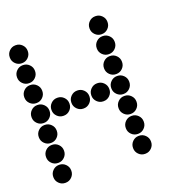

<svg xmlns="http://www.w3.org/2000/svg" viewBox="-126 -802 851 905"><g transform="rotate(-20 300.0 -350.0)"><path d="M49 -695Q31 -695 18 -682Q5 -669 5 -651V-649Q5 -631 18 -618Q31 -605 49 -605H51Q69 -605 82 -618Q95 -631 95 -649V-651Q95 -669 82 -682Q69 -695 51 -695ZM449 -695Q431 -695 418 -682Q405 -669 405 -651V-649Q405 -631 418 -618Q431 -605 449 -605H451Q469 -605 482 -618Q495 -631 495 -649V-651Q495 -669 482 -682Q469 -695 451 -695ZM49 -595Q31 -595 18 -582Q5 -569 5 -551V-549Q5 -531 18 -518Q31 -505 49 -505H51Q69 -505 82 -518Q95 -531 95 -549V-551Q95 -569 82 -582Q69 -595 51 -595ZM449 -595Q431 -595 418 -582Q405 -569 405 -551V-549Q405 -531 418 -518Q431 -505 449 -505H451Q469 -505 482 -518Q495 -531 495 -549V-551Q495 -569 482 -582Q469 -595 451 -595ZM49 -495Q31 -495 18 -482Q5 -469 5 -451V-449Q5 -431 18 -418Q31 -405 49 -405H51Q69 -405 82 -418Q95 -431 95 -449V-451Q95 -469 82 -482Q69 -495 51 -495ZM449 -495Q431 -495 418 -482Q405 -469 405 -451V-449Q405 -431 418 -418Q431 -405 449 -405H451Q469 -405 482 -418Q495 -431 495 -449V-451Q495 -469 482 -482Q469 -495 451 -495ZM49 -395Q31 -395 18 -382Q5 -369 5 -351V-349Q5 -331 18 -318Q31 -305 49 -305H51Q69 -305 82 -318Q95 -331 95 -349V-351Q95 -369 82 -382Q69 -395 51 -395ZM149 -395Q131 -395 118 -382Q105 -369 105 -351V-349Q105 -331 118 -318Q131 -305 149 -305H151Q169 -305 182 -318Q195 -331 195 -349V-351Q195 -369 182 -382Q169 -395 151 -395ZM249 -395Q231 -395 218 -382Q205 -369 205 -351V-349Q205 -331 218 -318Q231 -305 249 -305H251Q269 -305 282 -318Q295 -331 295 -349V-351Q295 -369 282 -382Q269 -395 251 -395ZM349 -395Q331 -395 318 -382Q305 -369 305 -351V-349Q305 -331 318 -318Q331 -305 349 -305H351Q369 -305 382 -318Q395 -331 395 -349V-351Q395 -369 382 -382Q369 -395 351 -395ZM449 -395Q431 -395 418 -382Q405 -369 405 -351V-349Q405 -331 418 -318Q431 -305 449 -305H451Q469 -305 482 -318Q495 -331 495 -349V-351Q495 -369 482 -382Q469 -395 451 -395ZM49 -295Q31 -295 18 -282Q5 -269 5 -251V-249Q5 -231 18 -218Q31 -205 49 -205H51Q69 -205 82 -218Q95 -231 95 -249V-251Q95 -269 82 -282Q69 -295 51 -295ZM449 -295Q431 -295 418 -282Q405 -269 405 -251V-249Q405 -231 418 -218Q431 -205 449 -205H451Q469 -205 482 -218Q495 -231 495 -249V-251Q495 -269 482 -282Q469 -295 451 -295ZM49 -195Q31 -195 18 -182Q5 -169 5 -151V-149Q5 -131 18 -118Q31 -105 49 -105H51Q69 -105 82 -118Q95 -131 95 -149V-151Q95 -169 82 -182Q69 -195 51 -195ZM449 -195Q431 -195 418 -182Q405 -169 405 -151V-149Q405 -131 418 -118Q431 -105 449 -105H451Q469 -105 482 -118Q495 -131 495 -149V-151Q495 -169 482 -182Q469 -195 451 -195ZM49 -95Q31 -95 18 -82Q5 -69 5 -51V-49Q5 -31 18 -18Q31 -5 49 -5H51Q69 -5 82 -18Q95 -31 95 -49V-51Q95 -69 82 -82Q69 -95 51 -95ZM449 -95Q431 -95 418 -82Q405 -69 405 -51V-49Q405 -31 418 -18Q431 -5 449 -5H451Q469 -5 482 -18Q495 -31 495 -49V-51Q495 -69 482 -82Q469 -95 451 -95Z"/></g></svg>

Font: Doto Rounded Black
Style: Regular
Weight: 900
Monospace: yes
Version: Version 1.000